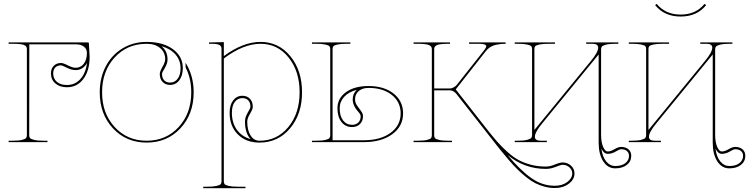

<svg xmlns="http://www.w3.org/2000/svg" viewBox="-20 -741 3906 1001"><path d="M433.6 -413.1Q424.8 -395.5 409.2 -385.5Q393.6 -375.5 374.5 -375.5Q353.5 -375.5 328.6 -387.9Q303.7 -400.4 298.3 -400.4Q279.3 -400.4 268.3 -389.2Q257.3 -377.9 257.3 -358.4Q257.3 -331.1 276.4 -314.5Q295.4 -297.9 329.1 -297.9Q370.6 -297.9 398.7 -328.4Q426.8 -358.9 433.6 -413.1ZM24.9 -520H438.5Q443.4 -520 443.4 -515.6Q447.3 -454.6 447.3 -444.3Q447.3 -373 414.8 -329.6Q382.3 -286.1 329.1 -286.1Q291.5 -286.1 268.6 -305.9Q245.6 -325.7 245.6 -358.4Q245.6 -382.8 260 -397.7Q274.4 -412.6 298.3 -412.6Q309.6 -412.6 334 -400.1Q358.4 -387.7 374.5 -387.7Q400.9 -387.7 417 -408.9Q433.1 -430.2 433.1 -465.3Q433.1 -485.4 417.7 -497.6Q402.3 -509.8 377 -509.8H132.8L132.3 -35.6Q132.3 -26.9 136.5 -21.5Q140.6 -16.1 158 -11.7Q175.3 -7.3 207.5 -7.3H227.5V0H24.9V-7.3H44.9Q77.1 -7.3 94.5 -11.7Q111.8 -16.1 116 -21.5Q120.1 -26.9 120.1 -35.6V-486.8Q120.1 -500 105.5 -506.3Q90.8 -512.7 44.9 -512.7H24.9Z M821.8 -500.5Q852.5 -475.6 853.5 -433.1Q853.5 -416 846.4 -400.6Q839.4 -385.3 832 -373.8Q824.7 -362.3 824.7 -355.5Q824.7 -334.5 835.9 -322.5Q847.2 -310.5 866.7 -310.5Q891.1 -310.5 906.2 -330.3Q921.4 -350.1 921.4 -386.2Q920.9 -426.8 895.3 -456.5Q869.6 -486.3 821.8 -500.5ZM744.6 -522.5Q829.1 -522.5 880.9 -485.1Q932.6 -447.8 933.1 -386.7Q933.1 -346.7 914.8 -322.5Q896.5 -298.3 866.7 -298.3Q842.3 -298.3 827.6 -314Q813 -329.6 813 -355.5Q813 -368.2 827.1 -392.3Q841.3 -416.5 841.3 -433.1Q840.8 -468.8 814.5 -490.7Q788.1 -512.7 744.6 -512.7Q643.1 -512.7 577.6 -441.2Q512.2 -369.6 512.2 -259.8Q512.2 -149.9 577.9 -78.6Q643.6 -7.3 744.6 -7.3Q845.7 -7.3 911.4 -78.6Q977.1 -149.9 977.1 -259.8Q977.1 -332 947.8 -389.2L947.3 -414.1Q989.7 -346.7 989.7 -259.8Q989.7 -146 920.4 -71.8Q851.1 2.4 744.6 2.4Q638.2 2.4 569.1 -71.8Q500 -146 500 -259.8Q500 -335 531.2 -394.8Q562.5 -454.6 618.4 -488.5Q674.3 -522.5 744.6 -522.5Z M1286.6 -15.6Q1257.3 -46.4 1257.3 -106.9Q1257.3 -124 1264.4 -139.4Q1271.5 -154.8 1278.6 -166.3Q1285.6 -177.7 1285.6 -184.6Q1285.6 -205.6 1274.4 -217.5Q1263.2 -229.5 1243.7 -229.5Q1219.2 -229.5 1204.1 -209.5Q1189 -189.5 1189 -153.3Q1189 -100.6 1214.8 -64.7Q1240.7 -28.8 1286.6 -15.6ZM1069.8 -520H1082L1147 -521.5V-448.7Q1247.1 -522.5 1338.4 -522.5Q1432.6 -522.5 1493.7 -448Q1554.7 -373.5 1554.7 -259.8Q1554.7 -146 1492.2 -71.8Q1429.7 2.4 1333 2.4Q1262.7 2.4 1220 -40.3Q1177.2 -83 1177.2 -153.3Q1177.2 -193.4 1195.6 -217.5Q1213.9 -241.7 1243.7 -241.7Q1268.1 -241.7 1283 -226.1Q1297.9 -210.4 1297.9 -184.6Q1297.9 -171.9 1283.4 -147.7Q1269 -123.5 1269 -106.9Q1269 -62 1286.4 -34.7Q1303.7 -7.3 1333 -7.3Q1424.3 -7.3 1483.2 -78.6Q1542 -149.9 1542 -259.8Q1542 -369.6 1484.6 -441.2Q1427.2 -512.7 1338.4 -512.7Q1248.5 -512.7 1147 -436V205.1Q1147 213.9 1151.1 219Q1155.3 224.1 1172.6 228.3Q1189.9 232.4 1222.2 232.4H1259.8V240.2H1039.6V232.4H1059.6Q1091.8 232.4 1109.1 228.3Q1126.5 224.1 1130.6 219Q1134.8 213.9 1134.8 205.1V-487.3Q1134.8 -501.5 1122.8 -507.1Q1110.8 -512.7 1082 -512.7H1069.8Z M1840.3 -272.9Q1797.9 -261.7 1774.4 -236.3Q1751 -210.9 1751 -176.3Q1751 -135.7 1768.8 -113Q1786.6 -90.3 1815.4 -90.3Q1836.4 -90.3 1848.4 -102.5Q1860.4 -114.7 1860.4 -135.7Q1860.4 -142.1 1853.8 -150.9Q1847.2 -159.7 1839.6 -168.2Q1832 -176.8 1825.4 -191.7Q1818.8 -206.5 1818.8 -223.1Q1818.8 -252.9 1840.3 -272.9ZM1901.4 -292.5Q1982.4 -292.5 2032 -253.2Q2081.5 -213.9 2081.5 -149.9Q2081.5 -82.5 2025.1 -41.3Q1968.8 0 1876.5 0H1606.4V-7.3H1626.5Q1658.7 -7.3 1676 -11.5Q1693.4 -15.6 1697.5 -21Q1701.7 -26.4 1701.7 -35.2V-486.3Q1701.7 -495.1 1697 -500.2Q1692.4 -505.4 1675.3 -509Q1658.2 -512.7 1626.5 -512.7H1606.4V-520H1806.6V-512.7H1789.1Q1757.3 -512.7 1740.2 -509Q1723.1 -505.4 1718.5 -500.2Q1713.9 -495.1 1713.9 -486.3V-9.8H1876.5Q1963.4 -9.8 2016.1 -48.3Q2068.8 -86.9 2068.8 -149.9Q2068.8 -209.5 2022.7 -246.1Q1976.6 -282.7 1901.4 -282.7Q1869.6 -282.7 1850.3 -266.4Q1831.1 -250 1831.1 -223.1Q1831.1 -206.1 1841.6 -190.7Q1852.1 -175.3 1862.3 -161.9Q1872.6 -148.4 1872.6 -135.7Q1872.6 -110.4 1856.9 -94.5Q1841.3 -78.6 1815.4 -78.6Q1780.8 -78.6 1760 -105.2Q1739.3 -131.8 1739.3 -176.3Q1739.3 -228.5 1783.7 -260.5Q1828.1 -292.5 1901.4 -292.5Z M2626.5 67.4Q2694.8 148.9 2751.2 188.2Q2807.6 227.5 2872.6 227.5Q2911.1 227.5 2937.3 208Q2963.4 188.5 2963.4 163.1Q2963.4 145 2948.7 131.6Q2934.1 118.2 2913.1 118.2Q2903.8 118.2 2877.4 128.9Q2851.1 139.6 2825.7 139.6Q2713.9 139.6 2626.5 67.4ZM2136.2 -520H2326.2V-512.7H2318.8Q2273.4 -512.7 2258.5 -506.1Q2243.7 -499.5 2243.7 -485.8V-279.8H2327.1Q2335 -279.8 2345.5 -285.6Q2356 -291.5 2361.3 -298.3L2504.9 -480Q2515.1 -493.2 2515.1 -500Q2515.1 -512.7 2477.1 -512.7H2425.3V-520H2616.2V-512.7Q2602.1 -512.7 2591.8 -511.7Q2581.5 -510.7 2565.9 -507.6Q2550.3 -504.4 2536.6 -495.8Q2522.9 -487.3 2512.7 -474.1L2356 -274.9L2515.6 -71.3Q2548.3 -29.8 2571.5 -3.2Q2594.7 23.4 2625.2 50.8Q2655.8 78.1 2683.8 93.3Q2711.9 108.4 2748 117.9Q2784.2 127.4 2825.7 127.4Q2847.2 127.4 2873 116.7Q2898.9 106 2913.1 106Q2939 106 2957 122.6Q2975.1 139.2 2975.1 163.1Q2975.1 194.8 2945.3 217Q2915.5 239.3 2872.6 239.3Q2845.7 239.3 2819.6 232.4Q2793.5 225.6 2771 214.1Q2748.5 202.6 2724.1 183.1Q2699.7 163.6 2679 143.3Q2658.2 123 2632.6 93.3Q2606.9 63.5 2585.7 36.9Q2564.5 10.3 2535.2 -27.3Q2515.6 -52.7 2505.4 -65.4L2358.9 -252Q2354.5 -258.3 2344.7 -264.2Q2335 -270 2327.1 -270H2243.7V-35.2Q2243.7 -26.4 2247.8 -21Q2252 -15.6 2269.3 -11.5Q2286.6 -7.3 2318.8 -7.3H2336.4V0H2136.2V-7.3H2156.2Q2188.5 -7.3 2205.8 -11.5Q2223.1 -15.6 2227.3 -21Q2231.4 -26.4 2231.4 -35.2V-485.8Q2231.4 -499.5 2216.6 -506.1Q2201.7 -512.7 2156.2 -512.7H2136.2Z M3115.2 33.7Q3121.1 77.1 3140.6 100.8Q3160.2 124.5 3187.5 124.5Q3221.2 124.5 3240.2 109.6Q3259.3 94.7 3259.3 71.3Q3259.3 55.7 3248.5 46.4Q3237.8 37.1 3218.3 37.1Q3209.5 37.1 3189.7 49.1Q3169.9 61 3148.4 61Q3128.4 61 3115.2 33.7ZM2663.6 -520H2873.5V-512.7H2841.3Q2809.1 -512.7 2791.7 -508.8Q2774.4 -504.9 2770.3 -500Q2766.1 -495.1 2766.1 -486.3V-63.5L3060.1 -422.4Q3098.6 -468.8 3098.6 -492.7Q3098.6 -512.7 3068.4 -512.7H3036.1V-520H3203.6V-512.7H3189Q3156.7 -512.7 3139.4 -508.1Q3122.1 -503.4 3117.9 -498Q3113.8 -492.7 3113.8 -483.9V-38.1Q3113.8 0 3124.3 24.4Q3134.8 48.8 3148.4 48.8Q3163.6 48.8 3183.6 36.9Q3203.6 24.9 3218.3 24.9Q3242.2 24.9 3256.6 37.6Q3271 50.3 3271 71.3Q3271 100.6 3248 118.7Q3225.1 136.7 3187.5 136.7Q3148.4 136.7 3124.8 99.9Q3101.1 63 3101.1 2.4V-457L2807.1 -98.1Q2768.6 -51.8 2768.6 -27.8Q2768.6 -7.3 2799.3 -7.3H2831.1V0H2663.6V-7.3H2678.7Q2710.9 -7.3 2728.3 -12Q2745.6 -16.6 2749.8 -22Q2753.9 -27.3 2753.9 -36.1V-486.3Q2753.9 -495.1 2749.8 -500Q2745.6 -504.9 2728.3 -508.8Q2710.9 -512.7 2678.7 -512.7H2663.6Z M3528.3 -665Q3607.9 -665 3652.8 -720.7L3661.6 -714.4Q3614.3 -654.8 3528.3 -654.8Q3443.4 -654.8 3395.5 -714.4L3403.8 -720.7Q3449.7 -665 3528.3 -665ZM3710 33.7Q3715.8 77.1 3735.4 100.8Q3754.9 124.5 3782.2 124.5Q3815.9 124.5 3835 109.6Q3854 94.7 3854 71.3Q3854 55.7 3843.3 46.4Q3832.5 37.1 3813 37.1Q3804.2 37.1 3784.4 49.1Q3764.6 61 3743.2 61Q3723.1 61 3710 33.7ZM3258.3 -520H3468.3V-512.7H3436Q3403.8 -512.7 3386.5 -508.8Q3369.1 -504.9 3365 -500Q3360.8 -495.1 3360.8 -486.3V-63.5L3654.8 -422.4Q3693.4 -468.8 3693.4 -492.7Q3693.4 -512.7 3663.1 -512.7H3630.9V-520H3798.3V-512.7H3783.7Q3751.5 -512.7 3734.1 -508.1Q3716.8 -503.4 3712.6 -498Q3708.5 -492.7 3708.5 -483.9V-38.1Q3708.5 0 3719 24.4Q3729.5 48.8 3743.2 48.8Q3758.3 48.8 3778.3 36.9Q3798.3 24.9 3813 24.9Q3836.9 24.9 3851.3 37.6Q3865.7 50.3 3865.7 71.3Q3865.7 100.6 3842.8 118.7Q3819.8 136.7 3782.2 136.7Q3743.2 136.7 3719.5 99.9Q3695.8 63 3695.8 2.4V-457L3401.9 -98.1Q3363.3 -51.8 3363.3 -27.8Q3363.3 -7.3 3394 -7.3H3425.8V0H3258.3V-7.3H3273.4Q3305.7 -7.3 3323 -12Q3340.3 -16.6 3344.5 -22Q3348.6 -27.3 3348.6 -36.1V-486.3Q3348.6 -495.1 3344.5 -500Q3340.3 -504.9 3323 -508.8Q3305.7 -512.7 3273.4 -512.7H3258.3Z"/></svg>

Font: ZnikomitNo24
Style: Thin
Weight: 300
Designer: gluk
Foundry: gluk
Version: Version 0.55